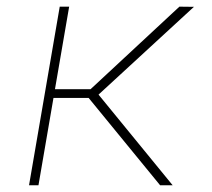

<svg xmlns="http://www.w3.org/2000/svg" viewBox="-20 -548 627 568"><path d="M242.2 -258.3H138.2L93.8 0H65.9L156.7 -528.3H184.6L142.6 -284.2H248L510.7 -528.3L553.7 -527.8L271.5 -268.1L490.7 0H453.6Z"/></svg>

Font: Roboto Mono Thin
Style: Italic
Weight: 250
Designer: Google
Version: Version 2.000985; 2015; ttfautohint (v1.3)